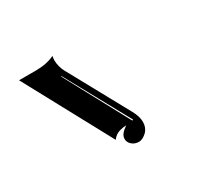

<svg xmlns="http://www.w3.org/2000/svg" viewBox="-91 -648 662 628"><g transform="rotate(-30 239.5 -334.5)"><path d="M32.7 -512.7H95.7Q137.7 -512.7 167.2 -527.1Q165.5 -519.8 165.3 -511.5Q165.3 -499.5 168.6 -487.4Q171.9 -475.3 176.5 -467L302 -237.8Q315.7 -212.9 315.7 -192.1Q315.7 -181.9 312.3 -173.1Q308.8 -164.3 303.7 -158.8Q298.6 -153.3 292.5 -149.3Q286.4 -145.3 281.4 -143.7Q276.4 -142.1 272.7 -142.1Q257.3 -142.1 246.5 -151.2Q235.6 -160.4 235.6 -173.3Q235.6 -184.1 242.8 -192.7Q250 -201.4 262.5 -209.7Q257.1 -209.7 251.5 -209Q245.8 -208.3 237.7 -206.1Q229.5 -203.9 221.9 -198.6Q214.4 -193.4 209.2 -185.8ZM158 -454.3 287.8 -213.1 291.3 -215.1 159.7 -455.3Z"/></g></svg>

Font: AgreloyInT3
Style: Medium
Weight: 400
Designer: gluk
Foundry: gluk
Version: Version 0.27